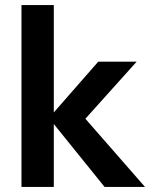

<svg xmlns="http://www.w3.org/2000/svg" viewBox="-20 -740 608 760"><path d="M65 0V-720H193V-295L369 -496H521L318 -270L554 0H394L193 -249V0Z"/></svg>

Font: Firefly Display
Style: Bold
Weight: 700
Designer: Colophon Foundry, Jonny Pinhorn
Foundry: Colophon Foundry
Version: Version 1.200; ttfautohint (v1.8.3)